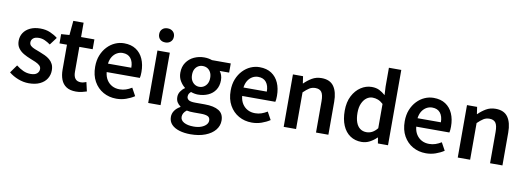

<svg xmlns="http://www.w3.org/2000/svg" viewBox="-74 -1279 5473 2001"><g transform="rotate(10 2663.0 -278.0)"><path d="M238 14Q181 14 125 -8Q69 -30 28 -64L88 -148Q125 -119 162 -102Q199 -85 241 -85Q286 -85 308 -104Q330 -123 330 -152Q330 -175 312.5 -190.5Q295 -206 267.5 -218Q240 -230 211 -241Q175 -255 140 -275Q105 -295 82 -326Q59 -357 59 -403Q59 -451 83.5 -488.5Q108 -526 153.5 -547.5Q199 -569 261 -569Q319 -569 365.5 -549Q412 -529 445 -502L385 -422Q356 -443 326 -456.5Q296 -470 264 -470Q222 -470 202 -452.5Q182 -435 182 -409Q182 -387 197.5 -373Q213 -359 239 -348.5Q265 -338 295 -327Q324 -316 352 -303Q380 -290 403 -271Q426 -252 439.5 -225Q453 -198 453 -159Q453 -111 428.5 -71.5Q404 -32 356 -9Q308 14 238 14Z M738 14Q674 14 635.5 -11.5Q597 -37 579.5 -82.5Q562 -128 562 -188V-451H483V-549L570 -555L584 -707H693V-555H834V-451H693V-187Q693 -139 712.5 -114.5Q732 -90 772 -90Q786 -90 801.5 -94Q817 -98 829 -103L851 -7Q829 0 800.5 7Q772 14 738 14Z M1165 14Q1088 14 1026 -21Q964 -56 927.5 -121Q891 -186 891 -277Q891 -345 912.5 -398.5Q934 -452 970.5 -490.5Q1007 -529 1052.5 -549Q1098 -569 1147 -569Q1222 -569 1273 -535.5Q1324 -502 1350 -442.5Q1376 -383 1376 -305Q1376 -286 1374.5 -269.5Q1373 -253 1370 -242H1019Q1024 -193 1046 -159Q1068 -125 1102.5 -106.5Q1137 -88 1182 -88Q1217 -88 1248 -98.5Q1279 -109 1310 -128L1355 -46Q1316 -20 1267 -3Q1218 14 1165 14ZM1017 -331H1264Q1264 -394 1235 -430.5Q1206 -467 1149 -467Q1118 -467 1090 -451.5Q1062 -436 1042.5 -406Q1023 -376 1017 -331Z M1501 0V-555H1632V0ZM1567 -652Q1531 -652 1510 -672.5Q1489 -693 1489 -727Q1489 -760 1510 -780.5Q1531 -801 1567 -801Q1601 -801 1623 -780.5Q1645 -760 1645 -727Q1645 -693 1623 -672.5Q1601 -652 1567 -652Z M1990 245Q1924 245 1871.5 229Q1819 213 1789 181Q1759 149 1759 101Q1759 66 1779.5 35.5Q1800 5 1839 -17V-22Q1818 -36 1803.5 -58.5Q1789 -81 1789 -115Q1789 -147 1807.5 -174.5Q1826 -202 1851 -218V-222Q1822 -244 1799 -282Q1776 -320 1776 -369Q1776 -433 1807 -478Q1838 -523 1888 -546Q1938 -569 1995 -569Q2020 -569 2041 -565Q2062 -561 2078 -555H2277V-458H2177Q2190 -442 2198.5 -418Q2207 -394 2207 -365Q2207 -304 2179 -261.5Q2151 -219 2102.5 -197.5Q2054 -176 1995 -176Q1979 -176 1959.5 -179.5Q1940 -183 1921 -190Q1909 -180 1901.5 -168Q1894 -156 1894 -137Q1894 -115 1913.5 -101.5Q1933 -88 1984 -88H2083Q2182 -88 2234 -55.5Q2286 -23 2286 49Q2286 104 2250 148.5Q2214 193 2147 219Q2080 245 1990 245ZM1995 -258Q2022 -258 2044 -271.5Q2066 -285 2079 -309.5Q2092 -334 2092 -369Q2092 -404 2079 -428.5Q2066 -453 2044.5 -465.5Q2023 -478 1995 -478Q1969 -478 1947.5 -465.5Q1926 -453 1913 -429Q1900 -405 1900 -369Q1900 -334 1913 -309.5Q1926 -285 1947.5 -271.5Q1969 -258 1995 -258ZM2009 160Q2055 160 2088.5 147.5Q2122 135 2140.5 115Q2159 95 2159 71Q2159 38 2134 26.5Q2109 15 2062 15H1986Q1964 15 1945.5 13.5Q1927 12 1911 8Q1889 24 1879 43Q1869 62 1869 81Q1869 118 1907 139Q1945 160 2009 160Z M2599 14Q2522 14 2460 -21Q2398 -56 2361.5 -121Q2325 -186 2325 -277Q2325 -345 2346.5 -398.5Q2368 -452 2404.5 -490.5Q2441 -529 2486.5 -549Q2532 -569 2581 -569Q2656 -569 2707 -535.5Q2758 -502 2784 -442.5Q2810 -383 2810 -305Q2810 -286 2808.5 -269.5Q2807 -253 2804 -242H2453Q2458 -193 2480 -159Q2502 -125 2536.5 -106.5Q2571 -88 2616 -88Q2651 -88 2682 -98.5Q2713 -109 2744 -128L2789 -46Q2750 -20 2701 -3Q2652 14 2599 14ZM2451 -331H2698Q2698 -394 2669 -430.5Q2640 -467 2583 -467Q2552 -467 2524 -451.5Q2496 -436 2476.5 -406Q2457 -376 2451 -331Z M2935 0V-555H3042L3053 -480H3055Q3092 -517 3136 -543Q3180 -569 3237 -569Q3326 -569 3367 -511Q3408 -453 3408 -348V0H3277V-331Q3277 -400 3256.5 -428Q3236 -456 3191 -456Q3155 -456 3127.5 -438.5Q3100 -421 3066 -388V0Z M3760 14Q3691 14 3639.5 -20.5Q3588 -55 3560 -120.5Q3532 -186 3532 -277Q3532 -368 3565.5 -433Q3599 -498 3653 -533.5Q3707 -569 3768 -569Q3815 -569 3848 -552.5Q3881 -536 3913 -508L3908 -597V-797H4039V0H3932L3922 -60H3918Q3887 -29 3846.5 -7.5Q3806 14 3760 14ZM3793 -95Q3825 -95 3853 -109.5Q3881 -124 3908 -157V-414Q3880 -440 3852 -450.5Q3824 -461 3795 -461Q3761 -461 3732 -439.5Q3703 -418 3685 -377.5Q3667 -337 3667 -279Q3667 -219 3682 -178Q3697 -137 3725.5 -116Q3754 -95 3793 -95Z M4441 14Q4364 14 4302 -21Q4240 -56 4203.5 -121Q4167 -186 4167 -277Q4167 -345 4188.5 -398.5Q4210 -452 4246.5 -490.5Q4283 -529 4328.5 -549Q4374 -569 4423 -569Q4498 -569 4549 -535.5Q4600 -502 4626 -442.5Q4652 -383 4652 -305Q4652 -286 4650.5 -269.5Q4649 -253 4646 -242H4295Q4300 -193 4322 -159Q4344 -125 4378.5 -106.5Q4413 -88 4458 -88Q4493 -88 4524 -98.5Q4555 -109 4586 -128L4631 -46Q4592 -20 4543 -3Q4494 14 4441 14ZM4293 -331H4540Q4540 -394 4511 -430.5Q4482 -467 4425 -467Q4394 -467 4366 -451.5Q4338 -436 4318.5 -406Q4299 -376 4293 -331Z M4777 0V-555H4884L4895 -480H4897Q4934 -517 4978 -543Q5022 -569 5079 -569Q5168 -569 5209 -511Q5250 -453 5250 -348V0H5119V-331Q5119 -400 5098.5 -428Q5078 -456 5033 -456Q4997 -456 4969.5 -438.5Q4942 -421 4908 -388V0Z"/></g></svg>

Font: Noto Sans KR SemiBold
Style: Regular
Weight: 600
Designer: Ryoko NISHIZUKA  (kana, bopomofo & ideographs); Paul D. Hunt (Latin, Greek & Cyrillic); Sandoll Communications , Soo-you
Foundry: Adobe
Version: Version 2.004-H2;hotconv 1.0.118;makeotfexe 2.5.65603